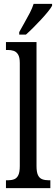

<svg xmlns="http://www.w3.org/2000/svg" viewBox="-20 -979 293 999"><path d="M11 0V-41H21Q40 -41 54 -46.5Q68 -52 75.5 -68Q83 -84 83 -115V-651Q83 -681 74 -695.5Q65 -710 51 -714.5Q37 -719 21 -719H11V-760H170V-115Q170 -84 177.5 -68Q185 -52 199.5 -46.5Q214 -41 233 -41H242V0ZM80 -812Q94 -838 108.5 -863Q123 -888 135.5 -912.5Q148 -937 155 -959H251V-949Q244 -936 228.5 -917Q213 -898 193.5 -877Q174 -856 153.5 -835.5Q133 -815 115 -799H80Z"/></svg>

Font: Noto Serif ExtraCondensed
Style: Regular
Weight: 400
Width: 2
Designer: Monotype Design Team
Foundry: Monotype Imaging Inc.
Version: Version 2.013